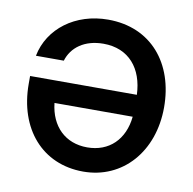

<svg xmlns="http://www.w3.org/2000/svg" viewBox="-66 -593 676 672"><g transform="rotate(10 272.0 -257.5)"><path d="M266.1 -527.3C149.9 -527.3 58.1 -458.5 38.6 -358.9H137.7C152.3 -407.7 197.3 -441.4 264.6 -441.4C355 -441.4 406.7 -378.4 410.2 -285.6H30.8V-257.8C30.8 -98.6 125.5 11.7 271.5 11.7C412.1 11.7 511.7 -101.6 511.7 -258.8C511.7 -414.6 419.4 -527.3 266.1 -527.3ZM131.3 -207.5H409.2C400.9 -125.5 348.6 -74.2 270.5 -74.2C192.9 -74.2 140.1 -125.5 131.3 -207.5Z"/></g></svg>

Font: Inteeer Medium
Style: Regular
Weight: 500
Designer: Rasmus Andersson
Foundry: rsms
Version: Version 4.001;Glyphs 3.4 (3402)